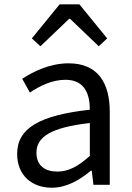

<svg xmlns="http://www.w3.org/2000/svg" viewBox="-20 -847 603 880"><path d="M217.2 13.4C284.5 13.4 345.4 -21.7 396.7 -64.9H400.5L408.2 0H483.1V-334C483.1 -468.7 427.5 -556.8 294.5 -556.8C207.4 -556.8 131.2 -518.2 81.9 -486L117 -422.7C160 -451.7 216.8 -481.3 280 -481.3C369.2 -481.3 391.9 -414 391.7 -344.2C160.5 -318.4 58.6 -259.5 58.6 -141.3C58.6 -43.3 126.2 13.4 217.2 13.4ZM242.8 -60.6C189.4 -60.6 147.1 -85.1 147.1 -147.4C147.1 -217.3 208.7 -262.5 391.7 -283.2V-132.4C339.4 -85.5 295.3 -60.6 242.8 -60.6ZM126 -671.1 165.3 -634.9 297.1 -760.9H301.1L432.7 -634.9L471.2 -671.1L344 -827H253.2Z"/></svg>

Font: Source Han Sans JP VF
Style: Regular
Weight: 250
Designer: Ryoko NISHIZUKA 西塚涼子 (kana, bopomofo & ideographs); Paul D. Hunt (Latin, Greek & Cyrillic); Sandoll Communications 산돌커뮤니
Foundry: Adobe
Version: Version 2.004;hotconv 1.0.118;makeotfexe 2.5.65603